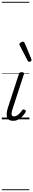

<svg xmlns="http://www.w3.org/2000/svg" viewBox="-20 -1303 364 2096"><path d="M124 16Q97 16 80.5 6Q64 -4 57.5 -23Q51 -42 53.5 -68.5Q56 -95 66 -127L186 -494Q190 -506 196 -510.5Q202 -515 217 -515Q231 -515 238 -509Q245 -503 241 -493L116 -110Q107 -84 106 -66.5Q105 -49 111.5 -40.5Q118 -32 132 -32Q149 -32 165.5 -42Q182 -52 196.5 -68Q211 -84 222 -99Q227 -106 234 -108.5Q241 -111 251 -104Q261 -98 262 -91Q263 -84 258 -77Q247 -58 227 -36Q207 -14 181 1Q155 16 124 16ZM299 -628Q295 -628 291 -630Q287 -632 283 -639L195 -808Q193 -812 192 -815Q191 -818 192 -822Q193 -829 200 -834.5Q207 -840 215.5 -844Q224 -848 232 -848Q243 -848 250 -832L322 -659Q323 -655 323.5 -652Q324 -649 324 -646Q323 -637 314.5 -632.5Q306 -628 299 -628ZM0 763H301V773H0ZM0 -20H301V0H0ZM0 -505H301V-500H0ZM0 -1283H301V-1273H0Z"/></svg>

Font: Playwrite NL Guides
Style: Regular
Weight: 400
Designer: Veronika Burian, José Scaglione
Foundry: TypeTogether
Version: Version 1.003